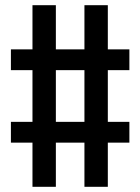

<svg xmlns="http://www.w3.org/2000/svg" viewBox="-20 -737 540 739"><path d="M105 -18V-188H22V-268H105V-467H22V-547H105V-717H195V-547H305V-717H395V-547H478V-467H395V-268H478V-188H395V-18H305V-188H195V-18ZM195 -268H305V-467H195Z"/></svg>

Font: Iosevka SS10 Medium
Style: Regular
Weight: 500
Monospace: yes
Designer: Belleve Invis
Foundry: Belleve Invis
Version: Version 28.0.6; ttfautohint (v1.8.4)